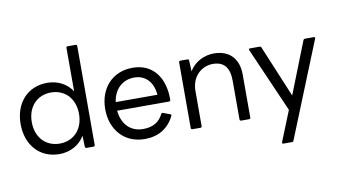

<svg xmlns="http://www.w3.org/2000/svg" viewBox="-94 -993 2599 1473"><g transform="rotate(-10 1206.0 -256.5)"><path d="M299 36C384 36 458 -6 496 -72L499 13C499 22 504 25 511 25H565C572 25 576 21 576 13V-757C576 -764 572 -768 565 -768H503C496 -768 492 -764 492 -757V-419C452 -481 381 -519 299 -519C144 -519 44 -404 44 -242C44 -80 144 36 299 36ZM315 -43C206 -43 131 -123 131 -242C131 -361 206 -441 315 -441C424 -441 499 -361 499 -242C499 -123 424 -43 315 -43Z M964 36C1067 36 1148 -10 1194 -104C1197 -110 1194 -116 1187 -118L1135 -137C1128 -139 1123 -138 1120 -131C1090 -73 1042 -42 964 -42C866 -42 802 -108 791 -215H1195C1202 -215 1207 -219 1207 -227C1209 -400 1122 -519 964 -519C805 -519 703 -403 703 -242C703 -82 804 36 964 36ZM964 -443C1053 -443 1109 -379 1117 -282H792C806 -382 873 -443 964 -443Z M1398 25C1405 25 1409 21 1409 13V-257C1409 -384 1499 -441 1575 -441C1664 -441 1704 -389 1704 -287V13C1704 21 1708 25 1716 25H1778C1784 25 1788 21 1788 13V-322C1788 -445 1718 -519 1597 -519C1524 -519 1446 -483 1406 -413L1402 -498C1402 -506 1397 -509 1390 -509H1336C1329 -509 1324 -505 1324 -498V13C1324 21 1329 25 1336 25Z M2069 255C2076 255 2080 253 2083 247L2383 -496C2386 -503 2383 -509 2375 -509H2306C2301 -509 2297 -507 2293 -500L2134 -97L1966 -500C1963 -507 1958 -509 1952 -509H1878C1870 -509 1866 -505 1870 -496L2090 7L1995 243C1993 250 1996 255 2004 255Z"/></g></svg>

Font: LINE Seed JP_OTF Regular
Style: Regular
Weight: 400
Designer: LY Corporation & Fontrix & Fontworks
Version: Version 1.002